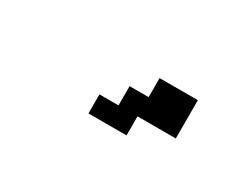

<svg xmlns="http://www.w3.org/2000/svg" viewBox="-31 -892 563 435"><g transform="rotate(30 250.0 -675.0)"><path d="M200.2 -649.9V-600.1H299.8V-649.9H399.9V-750H299.8V-700.2H250V-649.9Z"/></g></svg>

Font: Redaction 50
Style: Bold
Weight: 700
Designer: Jeremy Mickel / Forest Young
Foundry: MCKL
Version: Version 2.001;hotconv 1.0.113;makeotfexe 2.5.65598 DEVELOPME